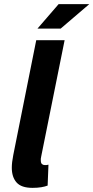

<svg xmlns="http://www.w3.org/2000/svg" viewBox="-20 -895 451 927"><path d="M155 -701H292L179 -140Q177 -132 177 -128.5Q177 -125 177 -121Q177 -108 182.5 -103Q188 -98 196 -98Q201 -98 204 -98Q207 -98 214 -100L210 1Q197 6 179 9Q161 12 137 12Q83 12 60 -14Q37 -40 37 -85Q37 -111 44 -146ZM263 -875H411L273 -757H161Z"/></svg>

Font: mr_Source Sans Pro
Style: Bold Italic
Weight: 700
Italic angle: -11°
Designer: Paul D. Hunt
Foundry: Adobe Systems Incorporated
Version: Version 1.036;July 10, 2024;FontCreator 11.5.0.2430 64-bit